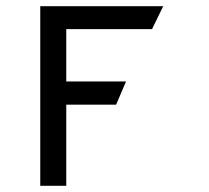

<svg xmlns="http://www.w3.org/2000/svg" viewBox="-20 -600 676 620"><path d="M110 0H194V-262H355L387 -337H194V-506H471L507 -580H110Z"/></svg>

Font: Charger Monospace
Style: Regular
Weight: 400
Designer: Jasper
Foundry: Cannot Into Space Fonts
Version: Version 0.980